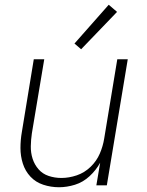

<svg xmlns="http://www.w3.org/2000/svg" viewBox="-20 -779 616 807"><path d="M228 8Q261 8 295 -2.5Q329 -13 356.5 -38.5Q384 -64 401 -95L385 0H429L517 -530H473L418 -197Q413 -165 399.5 -133.5Q386 -102 360.5 -77.5Q335 -53 302.5 -42Q270 -31 238 -31Q238 -31 238 -31Q238 -31 238 -31Q210 -31 184.5 -39.5Q159 -48 142 -67.5Q125 -87 117 -112Q109 -137 109.5 -164.5Q110 -192 114 -219L166 -530H122L72 -225Q66 -191 66 -157Q66 -123 76 -91.5Q86 -60 108 -36.5Q130 -13 162 -2.5Q194 8 228 8ZM321 -572 472 -729 437 -759 293 -596Z"/></svg>

Font: Iosevka Sparkle XLtObl
Style: Regular
Weight: 200
Italic angle: -9°
Designer: Belleve Invis
Foundry: Belleve Invis
Version: Version 4.5.0; ttfautohint (v1.8.3)